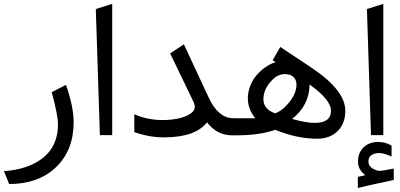

<svg xmlns="http://www.w3.org/2000/svg" viewBox="-37 -697 2061 989"><path d="M10.3 251 -16.6 184.6Q112.3 175.3 187 114Q261.7 52.7 261.7 -56.2Q261.7 -102.1 229.5 -222.2L302.7 -259.8Q342.3 -147.5 342.3 -66.9Q342.3 76.2 252.4 163.3Q162.6 250.5 10.3 251Z M456.5 -650.4 541 -677.2V-1H477.5Z M1173.8 -87.9Q1182.6 -87.9 1182.6 -52.7V-36.1Q1182.6 0 1173.8 0H1158.7Q1080.1 0 1029.3 -66.9Q969.2 10.7 806.2 10.7Q732.4 10.7 654.8 -16.6V-108.4Q723.1 -78.6 801.8 -78.6Q840.8 -78.6 877.7 -85.9Q914.6 -93.3 940.4 -109.1Q966.3 -125 966.3 -145.5Q966.3 -159.2 958.5 -174.8L839.4 -421.9L910.2 -468.8L1037.6 -195.3Q1085.9 -90.8 1160.2 -88.4Z M1597.2 17.6Q1492.7 17.6 1381.3 -28.3Q1298.3 0 1185.1 0H1168.5Q1157.2 0 1153.6 -8.3Q1149.9 -16.6 1149.9 -36.1V-52.7Q1149.9 -71.8 1153.6 -79.8Q1157.2 -87.9 1168.5 -87.9H1277.8Q1239.7 -135.3 1239.7 -189.9Q1239.7 -223.1 1252.2 -254.9Q1264.6 -286.6 1285.2 -310.3Q1305.7 -334 1330.8 -351.3Q1356 -368.7 1382.8 -377L1367.2 -386.7L1406.7 -455.1L1568.4 -347.7Q1741.7 -231.9 1741.7 -126.5Q1741.7 -60.1 1701.7 -21.2Q1661.6 17.6 1597.2 17.6ZM1557.6 -261.7Q1556.6 -154.8 1467.8 -84.5Q1538.1 -64 1584.5 -64Q1668 -64 1668 -126.5Q1668 -183.1 1557.6 -261.7ZM1490.2 -260.3Q1490.2 -287.1 1473.6 -301.3Q1457 -315.4 1430.7 -315.4Q1389.6 -315.4 1354.7 -273.7Q1319.8 -231.9 1319.8 -186Q1319.8 -133.8 1380.4 -113.3Q1420.4 -127.9 1455.3 -173.3Q1490.2 -218.8 1490.2 -260.3Z M1844.7 205.1Q1826.2 191.4 1816.7 174.1Q1807.1 156.7 1807.1 134.3Q1807.1 89.8 1835.9 62Q1864.7 34.2 1912.1 34.2Q1920.9 34.2 1929.9 35.4Q1939 36.6 1947.5 39.1Q1956.1 41.5 1964.1 44.9Q1972.2 48.3 1980 53.2V109.4Q1940.9 91.3 1916 91.3Q1893.1 91.3 1877 101.8Q1860.8 112.3 1860.8 134.3Q1860.8 168.5 1908.7 182.1Q1912.1 183.1 1919.4 183.1Q1925.3 183.1 1936.3 181.4Q1947.3 179.7 1963.6 176.3Q1980 172.9 1991.2 171.4V230Q1972.2 234.4 1945.1 240.2Q1918 246.1 1897.7 250.2Q1877.4 254.4 1852.3 260.3Q1827.1 266.1 1806.2 271.5V214.4Q1811.5 212.9 1818.6 211.4Q1825.7 210 1832.5 208.3Q1839.4 206.5 1844.7 205.1ZM1853 -650.4 1937.5 -677.2V-1H1874Z"/></svg>

Font: Samim FD
Style: FD
Weight: 400
Foundry: DejaVu fonts team - Redesigned by Saber Rastikerdar
Version: Version 4.0.5